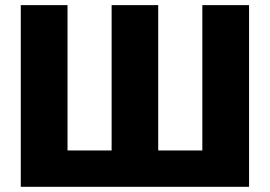

<svg xmlns="http://www.w3.org/2000/svg" viewBox="-20 -720 1040 740"><path d="M60.1 0V-700.2H240.2V-140.1H410.2V-700.2H589.8V-140.1H759.8V-700.2H939.9V0Z"/></svg>

Font: Russo One
Style: Regular
Weight: 400
Designer: Jovanny lemonad
Foundry: Jovanny Lemonad
Version: Version 1.000